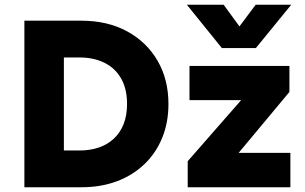

<svg xmlns="http://www.w3.org/2000/svg" viewBox="-20 -787 1282 807"><path d="M82.5 0V-700H322.5Q431.5 -700 513.8 -655.5Q596 -611 642 -532.2Q688 -453.5 688 -350Q688 -272 661.8 -207.8Q635.5 -143.5 587 -97Q538.5 -50.5 471.5 -25.2Q404.5 0 322.5 0ZM248.5 -154.5H314Q359 -154.5 395.5 -167Q432 -179.5 458.8 -204.5Q485.5 -229.5 499.8 -266Q514 -302.5 514 -350Q514 -413.5 489 -457.2Q464 -501 418.8 -523.2Q373.5 -545.5 314 -545.5H248.5ZM769 0V-109.5L993.5 -366H776.5V-510H1196.5V-400.5L983 -144.5H1200.5V0ZM912.5 -585 765.5 -767H920L986.5 -676L1054.5 -767H1204L1055.5 -585Z"/></svg>

Font: Geologica Roman
Style: Bold
Weight: 700
Designer: Sindre Bremnes, Frode Helland
Foundry: Monokrom Skriftforlag AS
Version: Version 1.010;gftools[0.9.28]